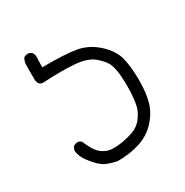

<svg xmlns="http://www.w3.org/2000/svg" viewBox="-139 -666 778 807"><g transform="rotate(-30 250.0 -263.0)"><path d="M204.1 27.3Q179.7 22.5 157.2 13.7Q134.8 4.9 111.3 -22Q87.9 -48.8 79.6 -65.4Q71.3 -82 69.3 -99.6Q70.3 -110.4 77.1 -119.1Q86.9 -127 102.5 -126L115.2 -119.1Q122.1 -102.5 130.4 -86.4Q138.7 -70.3 150.4 -57.1Q162.1 -43.9 181.2 -35.2Q200.2 -26.4 233.9 -28.8Q267.6 -31.2 304.7 -42.5Q341.8 -53.7 362.3 -80.1Q382.8 -106.4 388.7 -132.3Q394.5 -158.2 396.5 -194.3Q398.4 -230.5 396 -267.6Q393.6 -304.7 385.3 -329.6Q377 -354.5 345.2 -382.3Q313.5 -410.2 253.9 -415Q194.3 -419.9 100.6 -415Q76.2 -413.1 73.2 -442.4V-511.7Q73.2 -530.3 82 -545.9Q91.8 -553.7 107.4 -552.7L121.1 -545.9Q130.9 -532.2 127.9 -512.7L127 -472.7Q235.4 -473.6 289.6 -464.4Q343.8 -455.1 387.7 -415Q431.6 -375 442.4 -328.1Q453.1 -281.2 452.6 -219.7Q452.1 -158.2 439.9 -116.7Q427.7 -75.2 393.6 -38.6Q359.4 -2 308.6 13.2Q257.8 28.3 204.1 27.3Z"/></g></svg>

Font: JasonHandwriting4
Style: Regular
Weight: 400
Version: Version 1.01.21